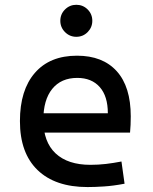

<svg xmlns="http://www.w3.org/2000/svg" viewBox="-20 -755 626 785"><path d="M337.9 9.8Q205.6 9.8 133.5 -59.8Q61.5 -129.4 61.5 -259.8Q61.5 -386.7 122.6 -457Q183.6 -527.3 294.9 -527.3Q399.9 -527.3 457.3 -463.9Q514.6 -400.4 514.6 -279.3Q514.6 -243.7 511.7 -212.9H148.4V-292H420.9Q420.9 -361.8 387.7 -399.2Q354.5 -436.5 295.9 -436.5Q230 -436.5 193.6 -391.6Q157.2 -346.7 157.2 -264.6Q157.2 -174.8 207.3 -127.9Q257.3 -81.1 349.6 -81.1Q381.8 -81.1 413.1 -84.7Q444.3 -88.4 476.6 -94.7L489.3 -3.9Q443.4 4.9 405.3 7.3Q367.2 9.8 337.9 9.8ZM292 -604.5Q265.1 -604.5 245.8 -623.8Q226.6 -643.1 226.6 -669.9Q226.6 -697.3 245.8 -716.3Q265.1 -735.4 292 -735.4Q319.3 -735.4 338.4 -716.3Q357.4 -697.3 357.4 -669.9Q357.4 -643.1 338.4 -623.8Q319.3 -604.5 292 -604.5Z"/></svg>

Font: Cascadia Code
Style: Regular
Weight: 400
Monospace: yes
Designer: Aaron Bell
Foundry: Saja Typeworks
Version: Version 2106.017